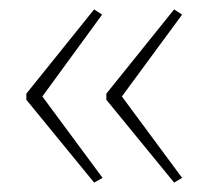

<svg xmlns="http://www.w3.org/2000/svg" viewBox="-20 -483 442 408"><path d="M36 -284 180 -463 197 -452 70 -278 198 -105 180 -95 36 -271ZM206 -284 350 -463 367 -452 239 -278 367 -105 350 -95 206 -271Z"/></svg>

Font: Noto Sans Devanagari UI Condensed Thin
Style: Regular
Weight: 100
Width: 3
Designer: Jelle Bosma - Monotype Design Team
Foundry: Monotype Imaging Inc.
Version: Version 2.004; ttfautohint (v1.8.4.7-5d5b)